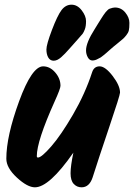

<svg xmlns="http://www.w3.org/2000/svg" viewBox="-20 -811 572 819"><path d="M470 -779Q497 -779 514.5 -757.5Q532 -736 532 -713.5Q532 -691 529.5 -681Q527 -671 519 -661Q511 -651 505.5 -646Q500 -641 484.5 -628.5Q469 -616 463 -611Q457 -606 447.5 -597.5Q438 -589 434 -585.5Q430 -582 422 -575.5Q414 -569 409.5 -566Q405 -563 398 -560Q386 -553 374 -553Q362 -553 354.5 -566.5Q347 -580 347 -596Q347 -629 384 -687Q390 -697 398.5 -710.5Q407 -724 411 -730.5Q415 -737 421 -746Q427 -755 430.5 -759Q434 -763 439 -768Q444 -773 448 -774Q462 -779 470 -779ZM373 -503Q381 -528 405 -528Q429 -528 460.5 -487Q492 -446 492 -416Q492 -405 446 -269Q400 -133 375 -54Q361 -12 328 -12Q308 -12 294.5 -26.5Q281 -41 281 -72Q281 -103 293 -160Q190 -12 129 -12Q97 -12 52 -53.5Q7 -95 7 -134Q7 -230 61.5 -379Q116 -528 164 -528Q193 -528 215.5 -502Q238 -476 238 -445Q238 -433 213 -378Q137 -209 137 -145Q137 -139 142 -139Q157 -139 198.5 -186.5Q240 -234 291.5 -322.5Q343 -411 373 -503ZM240.5 -566.5Q224 -552 209 -552Q194 -552 186 -565.5Q178 -579 178 -600Q178 -621 201.5 -683Q225 -745 242.5 -768Q260 -791 285 -791Q310 -791 328.5 -767Q347 -743 347 -721Q347 -699 342 -686Q337 -673 332.5 -667Q328 -661 312 -643.5Q296 -626 276.5 -603.5Q257 -581 240.5 -566.5Z"/></svg>

Font: Kalam
Style: Bold
Weight: 700
Version: Version 2.001;PS 1.0;hotconv 1.0.79;makeotf.lib2.5.61930; tt